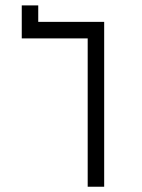

<svg xmlns="http://www.w3.org/2000/svg" viewBox="-20 -708 540 728"><path d="M312.5 -562.5V0H375Q375 0 375 -625H125V-687.5H62.5Q62.5 -687.5 62.5 -562.5Z"/></svg>

Font: Unifont
Style: Regular
Weight: 500
Version: Version 15.1.04